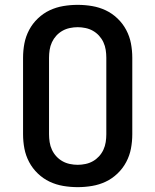

<svg xmlns="http://www.w3.org/2000/svg" viewBox="-20 -763 640 791"><path d="M300 8Q270 8 240.5 3Q211 -2 184.5 -14.5Q158 -27 136 -48Q114 -69 100 -95.5Q86 -122 80.5 -151Q75 -180 75 -210V-525Q75 -555 80.5 -584Q86 -613 100 -639.5Q114 -666 136 -687Q158 -708 184.5 -720.5Q211 -733 240.5 -738Q270 -743 300 -743Q330 -743 359.5 -738Q389 -733 415.5 -720.5Q442 -708 464 -687Q486 -666 500 -639.5Q514 -613 519.5 -584Q525 -555 525 -525V-210Q525 -180 519.5 -151Q514 -122 500 -95.5Q486 -69 464 -48Q442 -27 415.5 -14.5Q389 -2 359.5 3Q330 8 300 8ZM300 -84Q316 -84 332.5 -87.5Q349 -91 363 -99Q377 -107 388 -119Q399 -131 406 -146Q413 -161 415.5 -177.5Q418 -194 418 -210V-525Q418 -541 415.5 -557.5Q413 -574 406 -589Q399 -604 388 -616Q377 -628 363 -636Q349 -644 332.5 -647.5Q316 -651 300 -651Q284 -651 267.5 -647.5Q251 -644 237 -636Q223 -628 212 -616Q201 -604 194 -589Q187 -574 184.5 -557.5Q182 -541 182 -525V-210Q182 -194 184.5 -177.5Q187 -161 194 -146Q201 -131 212 -119Q223 -107 237 -99Q251 -91 267.5 -87.5Q284 -84 300 -84Z"/></svg>

Font: Iosevka Aile Semibold
Style: Regular
Weight: 600
Designer: Belleve Invis
Foundry: Belleve Invis
Version: Version 31.1.0; ttfautohint (v1.8.4)